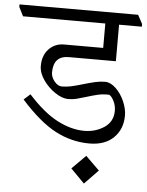

<svg xmlns="http://www.w3.org/2000/svg" viewBox="-84 -686 715 932"><g transform="rotate(5 273.5 -220.5)"><path d="M0 0ZM574 -597V-584H463V-406H234Q159 -406 159 -325Q159 -302 176 -281.5Q193 -261 212 -261Q234 -261 257.5 -266Q281 -271 314 -281Q348 -291 372 -296.5Q396 -302 420 -302Q446 -302 472 -277.5Q498 -253 514 -216.5Q530 -180 530 -147Q530 -81 487.5 -39Q445 3 369 3Q282 3 203 -38.5Q124 -80 33 -182L64 -210Q140 -126 208 -91Q276 -56 339 -56Q394 -56 436.5 -84.5Q479 -113 479 -166Q479 -191 468 -213Q457 -235 445 -241Q415 -242 391 -236.5Q367 -231 335 -221Q306 -212 288 -207.5Q270 -203 248 -203Q219 -203 184.5 -226Q150 -249 126 -283.5Q102 -318 102 -352Q102 -403 131.5 -434Q161 -465 206 -465H396V-584H-5L-27 -628V-640H551ZM427 130 360 199 293 131 360 64Z"/></g></svg>

Font: Martel Light
Style: Regular
Weight: 300
Designer: Dan Reynolds
Foundry: Dan Reynolds
Version: Version 1.001; ttfautohint (v1.1) -l 5 -r 5 -G 72 -x 0 -D la